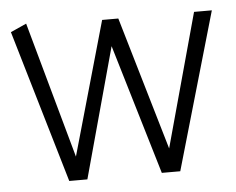

<svg xmlns="http://www.w3.org/2000/svg" viewBox="-42 -543 726 591"><g transform="rotate(-5 321.0 -247.0)"><path d="M492 0 632 -485H577L464 -73L343 -485H293L176 -73L59 -494L10 -472L149 0H205L315 -402L435 0Z"/></g></svg>

Font: Catamaran ExtraLight
Style: Regular
Weight: 250
Designer: Pria Ravichandran
Version: Version 2.000